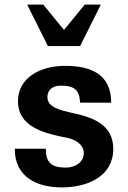

<svg xmlns="http://www.w3.org/2000/svg" viewBox="-20 -800 556 834"><path d="M44 -154C44 -29 142 14 249 14C362 14 472 -35 472 -153C472 -263 377 -292 287 -311L271 -315C214 -328 186 -345 186 -379C186 -409 208 -428 244 -428C304 -428 325 -409 328 -354H463C463 -480 372 -514 262 -514C156 -514 58 -463 58 -360C58 -255 161 -224 248 -206L269 -202C304 -195 344 -175 344 -134C344 -96 307 -72 266 -72C202 -72 179 -95 179 -154ZM188 -600H328L418 -780H348L258 -670L168 -780H98Z"/></svg>

Font: Perun
Style: Bold
Weight: 700
Foundry: Copyright (c) Stefan Peev, Context Ltd, 2016
Version: Version 1.089